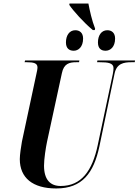

<svg xmlns="http://www.w3.org/2000/svg" viewBox="-20 -1056 784 1086"><path d="M505 -886H516L518 -894C500 -939 487 -999 480 -1036H373L372 -1028C394 -995 455 -927 505 -886ZM397 -769C423 -769 450 -790 450 -838C450 -870 431 -885 406 -885C372 -885 353 -855 353 -816C353 -784 370 -769 397 -769ZM577 -769C604 -769 631 -790 631 -838C631 -870 612 -885 587 -885C553 -885 534 -855 534 -816C534 -784 550 -769 577 -769ZM298 10C446 10 510 -78 542 -227L628 -640C640 -697 680 -704 723 -704H742L744 -714H531L529 -704H545C590 -704 622 -700 622 -671C622 -664 621 -650 618 -637L533 -236C502 -89 440 -4 323 -4C264 -4 229 -40 229 -119C229 -157 239 -221 246 -254L330 -642C341 -696 372 -704 411 -704H427L429 -714H122L119 -704H133C169 -704 192 -699 192 -675C192 -665 189 -651 184 -629L104 -255C99 -226 92 -181 92 -156C92 -50 165 10 298 10Z"/></svg>

Font: Noto Serif Display Condensed
Style: Bold Italic
Weight: 700
Width: 3
Italic angle: -12°
Designer: Monotype Design Team
Foundry: Monotype Imaging Inc.
Version: Version 2.009